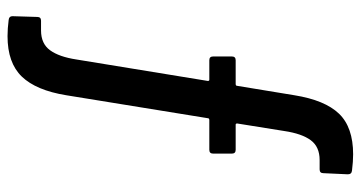

<svg xmlns="http://www.w3.org/2000/svg" viewBox="-244 -505 958 510"><g transform="rotate(90 235.0 -250.0)"><path d="M233 -553Q246 -634 282 -671.5Q318 -709 390 -709Q409 -709 433 -706Q443 -705 443 -695L440 -630Q440 -620 430 -620H405Q370 -620 352.5 -596.5Q335 -573 328 -526L308 -401Q308 -397 311 -397H378Q388 -397 388 -387V-337Q388 -327 378 -327H299Q294 -327 294 -323L233 53Q220 133 183.5 171Q147 209 76 209Q56 209 33 206Q23 205 23 196L25 130Q25 120 35 120H61Q96 120 113.5 96Q131 72 138 26L195 -323Q195 -327 192 -327H140Q130 -327 130 -337V-387Q130 -397 140 -397H203Q208 -397 208 -401Z"/></g></svg>

Font: Barlow Condensed Medium
Style: Regular
Weight: 500
Width: 3
Designer: Jeremy Tribby
Foundry: Tribby Type
Version: Version 1.422;hotconv 1.0.109;makeotfexe 2.5.65596